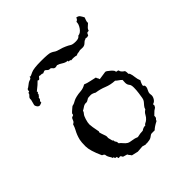

<svg xmlns="http://www.w3.org/2000/svg" viewBox="-150 -817 710 710"><g transform="rotate(-45 205.0 -462.0)"><path d="M325.2 -471.7Q332 -471.7 332 -465.8Q332 -463.9 336.4 -459Q340.8 -454.1 344.2 -452.6Q347.7 -451.2 347.7 -438.5V-435.5L351.6 -431.6Q355.5 -420.9 356.4 -409.7Q357.4 -398.4 362.3 -386.7Q360.4 -384.8 357.4 -377.4Q354.5 -370.1 354.5 -367.2Q354.5 -364.3 357.4 -363.3Q360.4 -362.3 360.4 -356Q360.4 -349.6 356 -342.3Q351.6 -335 351.6 -327.1L352.5 -318.4Q352.5 -310.5 347.2 -302.2Q341.8 -293.9 334 -292Q332 -290 332.5 -288.6Q333 -287.1 333 -284.2Q333 -281.2 330.1 -280.3V-279.3Q330.1 -277.3 324.7 -274.4Q319.3 -271.5 314.9 -266.6Q310.5 -261.7 305.7 -257.8V-253.9Q305.7 -248 302.2 -245.6Q298.8 -243.2 297.9 -238.3Q278.3 -228.5 268.6 -218.8H252.9Q249 -218.8 244.1 -214.8Q239.3 -210.9 234.9 -209Q230.5 -207 224.1 -206.5Q217.8 -206.1 212.9 -205.1L210.9 -207Q210.9 -205.1 208 -205.1L194.3 -209L168.9 -207L143.6 -212.9Q141.6 -216.8 138.7 -219.7Q135.7 -222.7 133.8 -227.5L117.2 -232.4Q115.2 -234.4 113.8 -237.8Q112.3 -241.2 108.9 -241.2Q105.5 -241.2 102.5 -240.2Q99.6 -243.2 100.6 -246.1Q101.6 -249 96.7 -249Q91.8 -249 91.8 -252.9Q91.8 -256.8 86.9 -255.9Q85.9 -259.8 84 -262.7Q75.2 -275.4 75.2 -284.2Q73.2 -288.1 70.3 -289.1Q67.4 -290 65.4 -292Q45.9 -335 45.9 -357.4Q45.9 -379.9 48.3 -390.1Q50.8 -400.4 54.2 -409.2Q57.6 -418 62.5 -426.8Q67.4 -435.5 71.3 -448.2Q79.1 -451.2 81.5 -459Q84 -466.8 87.4 -468.8Q90.8 -470.7 92.3 -470.7Q93.8 -470.7 95.2 -472.2Q96.7 -473.6 96.2 -475.1Q95.7 -476.6 97.2 -479Q98.6 -481.4 106 -487.8Q113.3 -494.1 115.7 -496.1Q118.2 -498 121.6 -498.5Q125 -499 128.9 -501Q132.8 -502.9 138.2 -505.9Q143.6 -508.8 153.8 -511.2Q164.1 -513.7 177.7 -514.6Q191.4 -515.6 204.1 -523.4Q215.8 -518.6 228.5 -516.1Q241.2 -513.7 252.9 -510.7Q253.9 -505.9 255.9 -503.4Q257.8 -501 258.8 -496.1L292 -501Q296.9 -501 309.6 -489.7Q322.3 -478.5 320.3 -473.6Q322.3 -471.7 325.2 -471.7ZM236.3 -249Q247.1 -256.8 256.8 -255.9Q258.8 -260.7 263.2 -262.2Q267.6 -263.7 273.9 -269Q280.3 -274.4 285.2 -283.7Q290 -293 298.8 -297.9Q300.8 -305.7 305.7 -311Q310.5 -316.4 314.9 -321.8Q319.3 -327.1 320.8 -335.4Q322.3 -343.8 324.2 -357.4Q326.2 -371.1 326.2 -384.8Q326.2 -398.4 321.8 -403.3Q317.4 -408.2 316.4 -414.1Q315.4 -419.9 315.9 -423.3Q316.4 -426.8 316.4 -431.6V-434.6Q310.5 -440.4 305.2 -443.8Q299.8 -447.3 294.9 -452.1Q272.5 -453.1 253.4 -460.9Q234.4 -468.8 212.9 -471.7Q202.1 -478.5 193.4 -478.5Q184.6 -478.5 181.6 -478Q178.7 -477.5 176.8 -476.6Q174.8 -475.6 172.9 -474.1Q170.9 -472.7 167.5 -471.2Q164.1 -469.7 160.6 -470.2Q157.2 -470.7 152.8 -469.2Q148.4 -467.8 143.1 -463.9Q137.7 -460 132.8 -458Q130.9 -451.2 126.5 -446.8Q122.1 -442.4 117.7 -428.2Q113.3 -414.1 113.3 -404.8Q113.3 -395.5 120.1 -361.3L118.2 -359.4Q120.1 -350.6 122.6 -344.2Q125 -337.9 126.5 -333Q127.9 -328.1 127.4 -325.7Q127 -323.2 127 -320.3L130.9 -304.7V-303.7L134.8 -299.8V-295.9Q134.8 -293.9 137.7 -290.5Q140.6 -287.1 140.6 -279.3Q146.5 -275.4 152.3 -268.1Q158.2 -260.7 164.6 -256.8Q170.9 -252.9 183.6 -251.5Q196.3 -250 207 -245.1Q222.7 -249 236.3 -249ZM19.5 -599.6 25.4 -622.1Q24.4 -629.9 28.3 -633.8Q32.2 -637.7 34.2 -640.1Q36.1 -642.6 36.1 -645.5Q36.1 -648.4 41 -647.5Q43 -651.4 42.5 -653.3Q42 -655.3 44.9 -659.2Q49.8 -661.1 54.2 -665Q58.6 -668.9 64 -672.4Q69.3 -675.8 75.2 -677.2Q81.1 -678.7 82 -686.5Q84 -684.6 85.4 -684.6Q86.9 -684.6 100.1 -690.9Q113.3 -697.3 152.3 -697.3Q191.4 -697.3 200.2 -693.4Q209 -689.5 211.9 -687Q214.8 -684.6 221.2 -682.1Q227.5 -679.7 235.4 -677.7Q243.2 -675.8 254.4 -670.9Q265.6 -666 272 -661.6Q278.3 -657.2 294.9 -657.2Q311.5 -657.2 316.4 -666Q329.1 -667 338.9 -681.2Q348.6 -695.3 347.7 -707Q356.4 -710 358.4 -718.8Q368.2 -717.8 372.6 -711.4Q377 -705.1 380.9 -697.3Q378.9 -690.4 377 -686.5Q375 -682.6 375 -673.8Q370.1 -668.9 364.3 -664.1Q358.4 -659.2 356.4 -651.4H352.5Q347.7 -651.4 346.2 -647.9Q344.7 -644.5 342.8 -640.6Q336.9 -638.7 335 -638.7Q333 -638.7 329.1 -640.6Q328.1 -638.7 325.2 -638.2Q322.3 -637.7 318.8 -635.3Q315.4 -632.8 312 -629.4Q308.6 -626 303.7 -624.5Q298.8 -623 293.5 -623.5Q288.1 -624 283.2 -624L275.4 -622.1Q266.6 -622.1 261.7 -618.2Q248 -622.1 233.4 -620.1Q232.4 -624 227.1 -623.5Q221.7 -623 223.6 -627.9Q211.9 -628.9 202.6 -635.3Q193.4 -641.6 183.6 -644.5L175.8 -642.6Q168 -642.6 165.5 -646.5Q163.1 -650.4 158.2 -653.3Q149.4 -652.3 145 -657.7Q140.6 -663.1 135.7 -663.1L126 -659.2Q121.1 -662.1 117.2 -661.6Q113.3 -661.1 108.4 -663.1Q105.5 -661.1 103 -657.2Q100.6 -653.3 97.7 -653.3Q94.7 -653.3 92.8 -655.3Q84 -645.5 61.5 -627.9L63.5 -626Q63.5 -623 61 -622.1Q58.6 -621.1 59.6 -617.2Q57.6 -615.2 55.7 -611.8Q53.7 -608.4 50.8 -607.4V-604.5Q50.8 -599.6 47.4 -597.2Q43.9 -594.7 44.9 -587.9L34.2 -584Q27.3 -584 23.4 -589.8Q19.5 -595.7 19.5 -599.6Z"/></g></svg>

Font: Mountains of Christmas
Style: Regular
Weight: 400
Designer: Crystal Kluge
Foundry: Font Diner, Inc DBA Tart Workshop
Version: Version 1.003